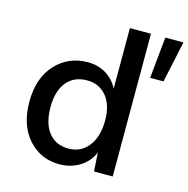

<svg xmlns="http://www.w3.org/2000/svg" viewBox="-108 -829 924 942"><g transform="rotate(15 354.5 -357.5)"><path d="M437 -417V-725H544V0H449L443 -95Q423 -46 377.5 -18Q332 10 275 10Q179 10 116.5 -60Q54 -130 54 -249Q54 -370 119 -440Q184 -510 282 -510Q335 -510 375.5 -485Q416 -460 437 -417ZM617 -725H709L664 -515H596ZM298 -76Q361 -76 399 -124.5Q437 -173 437 -256Q437 -334 400 -378.5Q363 -423 302 -423Q235 -423 198 -377.5Q161 -332 161 -250Q161 -168 197 -122Q233 -76 298 -76Z"/></g></svg>

Font: Elaine Sans Medium
Style: Regular
Weight: 500
Designer: Wei Huang
Foundry: Wei Huang
Version: Version 2.001;December 24, 2019;FontCreator 12.0.0.2547 64-b